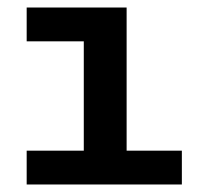

<svg xmlns="http://www.w3.org/2000/svg" viewBox="-20 -491 533 511"><path d="M203 -27V-471H317V-27ZM51 0V-90H464V0ZM51 -381V-471H288V-381Z"/></svg>

Font: BioRhyme SemiExpanded Medium
Style: Regular
Weight: 500
Width: 6
Designer: Aoife Mooney
Foundry: Aoife Mooney Type
Version: Version 1.600;gftools[0.9.33]